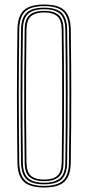

<svg xmlns="http://www.w3.org/2000/svg" viewBox="-20 -825 390 850"><path d="M175.2 5Q112.8 5 85.4 -20.6Q58 -46.2 57.2 -105Q56.2 -191.2 55.6 -263.6Q55 -336 55 -403.2Q55 -470.5 55.6 -541Q56.2 -611.5 57.2 -694Q58 -753.5 85.4 -779.2Q112.8 -805 175.2 -805Q238 -805 265.2 -779.2Q292.5 -753.5 293.2 -694Q294.5 -611.5 295 -541Q295.5 -470.5 295.5 -403.2Q295.5 -336 295 -263.6Q294.5 -191.2 293.2 -105Q292.5 -46.2 265.2 -20.6Q238 5 175.2 5ZM175.2 -2Q233.5 -2 259 -26Q284.5 -50 285.2 -105Q286.5 -191.2 287 -263.6Q287.5 -336 287.5 -403.2Q287.5 -470.5 287 -541Q286.5 -611.5 285.2 -694Q284.5 -749.8 259 -773.9Q233.5 -798 175.2 -798Q117 -798 91.5 -773.9Q66 -749.8 65.2 -694Q64.2 -611.5 63.6 -541Q63 -470.5 63 -403.2Q63 -336 63.6 -263.6Q64.2 -191.2 65.2 -105Q66 -50 91.6 -26Q117.2 -2 175.2 -2ZM175.2 -9Q121.5 -9 97.8 -31.4Q74 -53.8 73.2 -105Q72.2 -191.2 71.6 -263.6Q71 -336 71 -403.2Q71 -470.5 71.6 -541Q72.2 -611.5 73.2 -694Q74 -746 97.8 -768.5Q121.5 -791 175.2 -791Q229 -791 252.8 -768.5Q276.5 -746 277.2 -694Q278.5 -611.5 279 -541Q279.5 -470.5 279.5 -403.2Q279.5 -336 279 -263.6Q278.5 -191.2 277.2 -105Q276.5 -53.8 252.8 -31.4Q229 -9 175.2 -9ZM175.2 -16Q223.8 -16 246.2 -36.4Q268.8 -56.8 269.2 -105Q270.5 -191.2 271 -263.6Q271.5 -336 271.5 -403.2Q271.5 -470.5 271 -541Q270.5 -611.5 269.2 -694Q268.5 -742.2 246.6 -763.1Q224.8 -784 175.2 -784Q125.8 -784 103.9 -763.1Q82 -742.2 81.2 -694Q80.2 -611.5 79.6 -541Q79 -470.5 79 -403.2Q79 -336 79.6 -263.6Q80.2 -191.2 81.2 -105Q81.8 -56.8 104.2 -36.4Q126.8 -16 175.2 -16ZM175.2 -23Q133 -23 111.4 -40.8Q89.8 -58.5 89.2 -105Q87.8 -220 87.2 -316.8Q86.8 -413.5 87.4 -504.6Q88 -595.8 89.2 -694Q89.8 -739.5 110.6 -758.2Q131.5 -777 175.2 -777Q219.2 -777 240 -758.2Q260.8 -739.5 261.2 -694Q262.2 -625.5 262.8 -556.6Q263.2 -487.8 263.4 -416.1Q263.5 -344.5 263 -267.4Q262.5 -190.2 261.2 -105Q260.8 -58.5 239.1 -40.8Q217.5 -23 175.2 -23ZM175.2 -30Q214 -30 233.4 -46.6Q252.8 -63.2 253.2 -106Q254.2 -183.5 254.9 -254.2Q255.5 -325 255.5 -394.6Q255.5 -464.2 255 -537.5Q254.5 -610.8 253.2 -693Q252.8 -736.2 233.4 -753.1Q214 -770 175.2 -770Q136.8 -770 117.2 -753.1Q97.8 -736.2 97.2 -693Q96 -603 95.4 -511.1Q94.8 -419.2 95.2 -319.6Q95.8 -220 97.2 -106Q97.8 -63.2 117.2 -46.6Q136.8 -30 175.2 -30Z"/></svg>

Font: Big Shoulders Inline Text SC Thin
Style: Regular
Weight: 100
Designer: Patric King
Foundry: XO Type Co
Version: Version 2.002